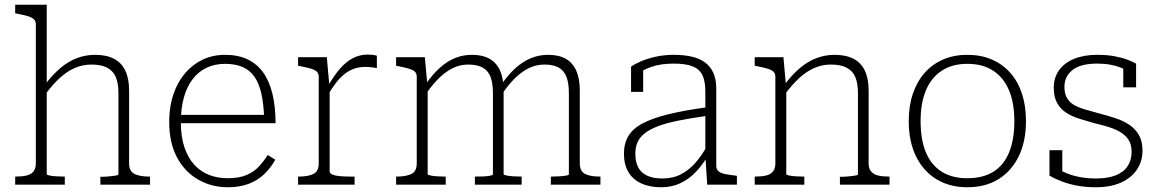

<svg xmlns="http://www.w3.org/2000/svg" viewBox="-20 -778 4882 809"><path d="M177 -758V-44Q177 -41 189 -38.5Q201 -36 218 -35Q235 -34 249 -34H253V0H44V-34H47Q73 -34 92 -38.5Q111 -43 121 -55.5Q131 -68 131 -90V-675Q131 -689 122.5 -697Q114 -705 97 -710Q80 -715 54 -720L44 -722V-758ZM612 0H403V-33H406Q420 -33 437 -34.5Q454 -36 466.5 -38Q479 -40 479 -43V-386Q479 -427 468 -453Q457 -479 432 -492.5Q407 -506 365 -506Q328 -506 295 -491.5Q262 -477 232 -449.5Q202 -422 173 -383L169 -420Q200 -462 233.5 -490.5Q267 -519 304 -533Q341 -547 380 -547Q428 -547 460 -530.5Q492 -514 508 -480.5Q524 -447 524 -396V-90Q524 -56 547 -45Q570 -34 608 -34H612Z M742 -263Q742 -202 757 -157.5Q772 -113 798.5 -84Q825 -55 861 -41Q897 -27 940 -27Q989 -27 1021 -41.5Q1053 -56 1073.5 -79Q1094 -102 1108 -125L1140 -105Q1121 -71 1093.5 -44.5Q1066 -18 1028 -3.5Q990 11 940 11Q872 11 815.5 -21Q759 -53 726 -114.5Q693 -176 693 -264Q693 -348 723 -411.5Q753 -475 806.5 -511Q860 -547 928 -547Q983 -547 1023 -528Q1063 -509 1089 -472.5Q1115 -436 1128 -382.5Q1141 -329 1141 -259H725V-294H1109L1093 -279Q1091 -341 1081 -384.5Q1071 -428 1051.5 -455.5Q1032 -483 1001.5 -496Q971 -509 928 -509Q885 -509 850.5 -492.5Q816 -476 792 -445Q768 -414 755 -368Q742 -322 742 -263Z M1568 -543V-491Q1559 -493 1550.5 -494Q1542 -495 1533.5 -495.5Q1525 -496 1518 -496Q1492 -496 1470.5 -488Q1449 -480 1430.5 -465Q1412 -450 1395 -428Q1378 -406 1362 -378L1361 -414Q1387 -459 1412.5 -488.5Q1438 -518 1467 -533Q1496 -548 1529 -548Q1541 -548 1552.5 -546.5Q1564 -545 1568 -543ZM1236 0V-34H1239Q1278 -34 1300.5 -45Q1323 -56 1323 -90V-454Q1323 -469 1314.5 -476.5Q1306 -484 1289 -489Q1272 -494 1246 -499L1236 -501V-537H1357L1368 -415L1369 -416V-56Q1369 -47 1382 -42Q1395 -37 1415 -35.5Q1435 -34 1455 -34H1474V0Z M1649 0V-34H1652Q1691 -34 1713.5 -45Q1736 -56 1736 -90V-454Q1736 -469 1727.5 -476.5Q1719 -484 1702 -489Q1685 -494 1659 -499L1649 -501V-537H1770L1781 -418L1782 -414V-44Q1782 -41 1794 -38.5Q1806 -36 1823 -35Q1840 -34 1854 -34H1858V0ZM2178 0H1981V-34H1984Q1998 -34 2015 -34.5Q2032 -35 2044.5 -37.5Q2057 -40 2057 -43V-386Q2057 -427 2047 -453.5Q2037 -480 2014 -493Q1991 -506 1953 -506Q1919 -506 1889 -491.5Q1859 -477 1832 -451Q1805 -425 1778 -387L1774 -424Q1803 -465 1833.5 -492.5Q1864 -520 1897.5 -533.5Q1931 -547 1969 -547Q2013 -547 2042.5 -530.5Q2072 -514 2087 -480.5Q2102 -447 2102 -396V-44Q2102 -41 2114.5 -38.5Q2127 -36 2143.5 -35Q2160 -34 2175 -34H2178ZM2510 0H2301V-34H2305Q2319 -34 2336 -35Q2353 -36 2365 -38Q2377 -40 2377 -44V-386Q2377 -427 2367 -453.5Q2357 -480 2334.5 -493Q2312 -506 2274 -506Q2239 -506 2208.5 -491Q2178 -476 2150.5 -449Q2123 -422 2096 -383L2092 -421Q2121 -463 2152 -491Q2183 -519 2217.5 -533Q2252 -547 2289 -547Q2334 -547 2363.5 -530.5Q2393 -514 2408 -480.5Q2423 -447 2423 -396V-90Q2423 -56 2445.5 -45Q2468 -34 2507 -34H2510Z M2959 -326V-290Q2889 -280 2837 -269.5Q2785 -259 2750.5 -245.5Q2716 -232 2695.5 -215.5Q2675 -199 2666 -178Q2657 -157 2657 -130Q2657 -96 2669 -73Q2681 -50 2706.5 -38Q2732 -26 2771 -26Q2816 -26 2850 -44Q2884 -62 2911 -93Q2938 -124 2959 -163V-116Q2937 -79 2909 -50.5Q2881 -22 2845.5 -5.5Q2810 11 2766 11Q2717 11 2681.5 -5.5Q2646 -22 2627.5 -53.5Q2609 -85 2609 -130Q2609 -173 2627.5 -204.5Q2646 -236 2687.5 -258Q2729 -280 2796 -296.5Q2863 -313 2959 -326ZM2960 0 2952 -119V-122V-393Q2952 -437 2939 -462.5Q2926 -488 2897 -499Q2868 -510 2819 -510Q2765 -510 2727 -497Q2689 -484 2666 -466Q2663 -471 2663.5 -476.5Q2664 -482 2667.5 -487.5Q2671 -493 2677 -496.5Q2683 -500 2690 -499V-391H2639V-497Q2654 -508 2680.5 -519.5Q2707 -531 2742.5 -539Q2778 -547 2819 -547Q2859 -547 2892 -540Q2925 -533 2948.5 -516.5Q2972 -500 2985 -472.5Q2998 -445 2998 -405V-79Q2998 -64 3008 -56Q3018 -48 3036 -44.5Q3054 -41 3080 -38L3085 -37V0Z M3160 0V-34H3163Q3189 -34 3208 -38.5Q3227 -43 3237 -55.5Q3247 -68 3247 -90V-454Q3247 -469 3238.5 -476.5Q3230 -484 3213 -489Q3196 -494 3170 -499L3160 -501V-537H3281L3292 -415L3293 -411V-44Q3293 -41 3305 -38.5Q3317 -36 3334 -35Q3351 -34 3365 -34H3369V0ZM3728 0H3519V-33H3522Q3536 -33 3553 -34.5Q3570 -36 3582.5 -38Q3595 -40 3595 -43V-386Q3595 -427 3584 -453Q3573 -479 3548 -492.5Q3523 -506 3481 -506Q3444 -506 3411 -491.5Q3378 -477 3348 -449.5Q3318 -422 3289 -383L3285 -420Q3316 -462 3349.5 -490.5Q3383 -519 3420 -533Q3457 -547 3496 -547Q3544 -547 3576 -530.5Q3608 -514 3624 -480.5Q3640 -447 3640 -396V-89Q3640 -68 3650.5 -55.5Q3661 -43 3680 -38.5Q3699 -34 3725 -34H3728Z M4303 -268Q4303 -182 4272.5 -119.5Q4242 -57 4187 -23Q4132 11 4056 11Q3981 11 3925.5 -23Q3870 -57 3839.5 -119.5Q3809 -182 3809 -268Q3809 -332 3826.5 -383.5Q3844 -435 3876.5 -471.5Q3909 -508 3954.5 -527.5Q4000 -547 4056 -547Q4113 -547 4158.5 -527.5Q4204 -508 4236.5 -471.5Q4269 -435 4286 -383.5Q4303 -332 4303 -268ZM3859 -268Q3859 -189 3881.5 -135.5Q3904 -82 3948 -54.5Q3992 -27 4056 -27Q4121 -27 4165 -54Q4209 -81 4231.5 -135Q4254 -189 4254 -268Q4254 -344 4231.5 -397.5Q4209 -451 4165 -480Q4121 -509 4056 -509Q3992 -509 3948 -480Q3904 -451 3881.5 -397.5Q3859 -344 3859 -268Z M4748 -138Q4748 -169 4735 -189Q4722 -209 4699.5 -222Q4677 -235 4649 -243.5Q4621 -252 4591 -259Q4559 -268 4528.5 -277.5Q4498 -287 4473.5 -302.5Q4449 -318 4434.5 -343.5Q4420 -369 4420 -408Q4420 -450 4442 -481.5Q4464 -513 4505.5 -530Q4547 -547 4603 -547Q4645 -547 4676.5 -541Q4708 -535 4730.5 -526.5Q4753 -518 4767 -510V-410H4713V-502Q4717 -499 4720.5 -496.5Q4724 -494 4727 -490.5Q4730 -487 4732.5 -482.5Q4735 -478 4737 -473Q4723 -485 4703 -493Q4683 -501 4658 -505.5Q4633 -510 4603 -510Q4533 -510 4499 -483Q4465 -456 4465 -412Q4465 -382 4477 -363Q4489 -344 4510.5 -333Q4532 -322 4560 -314.5Q4588 -307 4619 -298Q4650 -290 4681.5 -279.5Q4713 -269 4738 -252.5Q4763 -236 4778.5 -209.5Q4794 -183 4794 -143Q4794 -100 4771.5 -65Q4749 -30 4705 -9.5Q4661 11 4597 11Q4557 11 4520.5 4.5Q4484 -2 4454 -13.5Q4424 -25 4402 -38V-145H4456V-26Q4449 -31 4444 -36.5Q4439 -42 4436.5 -48Q4434 -54 4433 -59.5Q4432 -65 4432 -69Q4452 -57 4477 -47Q4502 -37 4532.5 -31.5Q4563 -26 4598 -26Q4647 -26 4680.5 -39Q4714 -52 4731 -77.5Q4748 -103 4748 -138Z"/></svg>

Font: Roboto Serif Thin
Style: Regular
Weight: 250
Designer: Greg Gazdowicz
Foundry: Commercial Type
Version: Version 1.004